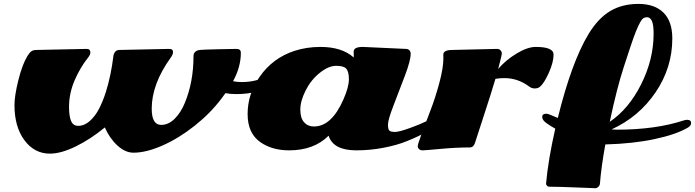

<svg xmlns="http://www.w3.org/2000/svg" viewBox="-20 -762 3612 998"><path d="M172.4 -502.4 430.7 -507.8Q449.7 -507.8 449.7 -488.8Q449.7 -477.5 438 -462.9Q396 -410.2 367.4 -343.3Q338.9 -276.4 338.9 -207Q338.9 -134.3 361.8 -115.7Q371.6 -107.9 386.7 -107.9Q418.5 -107.9 446.5 -132.8Q474.6 -157.7 494.4 -195.8Q514.2 -233.9 530.3 -283.7Q557.1 -369.6 569.3 -469.7Q570.3 -481.4 577.9 -491.9Q585.4 -502.4 602.1 -502.4L860.4 -507.8Q879.4 -507.8 879.4 -491.7Q879.4 -479 867.7 -462.9Q768.6 -325.2 768.6 -196.8Q768.6 -112.8 817.9 -112.8Q855.5 -112.8 887.7 -144.5Q919.9 -176.3 940.9 -227.5Q985.8 -336.4 985.8 -469.7Q985.8 -498 1018.6 -502.4Q1029.3 -503.9 1108.2 -505.9Q1187 -507.8 1209.5 -507.8Q1231.9 -507.8 1231.9 -487.3Q1231.9 -414.1 1191.4 -339.8Q1213.9 -335.4 1236.8 -335.4Q1313.5 -335.4 1376.5 -370.6Q1390.1 -378.4 1399.4 -378.4Q1418.9 -378.4 1418.9 -360.6Q1418.9 -342.8 1397.9 -326.7Q1327.6 -272.9 1208.5 -272.9Q1176.8 -272.9 1151.9 -277.8L1129.9 -248Q1072.8 -172.4 991 -107.7Q909.2 -43 824.5 -5.6Q739.7 31.7 673.8 31.7Q631.3 31.7 590.6 -5.4Q549.8 -42.5 524.9 -99.6Q450.2 -38.1 373.5 -0.7Q296.9 36.6 239.3 36.6Q158.7 36.6 106.9 -33.2Q55.2 -103 55.2 -215.8Q55.2 -263.7 75.4 -345.2Q95.7 -426.8 123 -471.7Q134.3 -489.7 144 -496.1Q153.8 -502.4 172.4 -502.4Z M1611.8 -104.5Q1703.6 -104.5 1765.1 -245.1Q1793.5 -309.6 1793.5 -349.6Q1793.5 -389.6 1780 -404.8Q1766.6 -419.9 1727.3 -419.9Q1688 -419.9 1642.3 -383.5Q1596.7 -347.2 1568.8 -292Q1541 -236.8 1541 -192.6Q1541 -148.4 1560.5 -126.5Q1580.1 -104.5 1611.8 -104.5ZM1865.7 -518.1 2089.4 -507.8Q2102.1 -507.8 2108.4 -500.2Q2114.7 -492.7 2114.7 -483.4Q2114.7 -447.8 2085.2 -369.9Q2055.7 -292 2026.1 -215.6Q1996.6 -139.2 1996.6 -114.5Q1996.6 -89.8 2004.2 -83Q2011.7 -76.2 2033.2 -76.2Q2054.7 -76.2 2111.6 -96.9Q2168.5 -117.7 2188.7 -128.4Q2209 -139.2 2219.7 -139.2Q2238.8 -139.2 2238.8 -122.1Q2238.8 -85.9 2092.3 -27.3Q2043 -7.3 1973.4 6.1Q1903.8 19.5 1832 19.5Q1712.4 19.5 1688 -56.6Q1611.8 19.5 1482.9 19.5Q1394.5 19.5 1333.5 -22.9Q1267.1 -69.3 1267.1 -168.9Q1267.1 -273.9 1329.1 -362.3Q1397 -460.4 1510.7 -497.6Q1573.7 -518.1 1646 -518.1Q1756.8 -518.1 1818.4 -463.4Q1818.8 -466.3 1818.8 -472.7L1818.4 -493.7Q1818.4 -518.1 1865.7 -518.1Z M2331.5 -502.4 2563 -507.8Q2575.7 -507.8 2582 -500.2Q2588.4 -492.7 2588.4 -486.3Q2588.4 -480 2585 -465.3Q2581.5 -450.7 2576.2 -429.9Q2570.8 -409.2 2569.3 -403.3Q2607.4 -448.7 2664.6 -483.4Q2721.7 -518.1 2765.1 -518.1Q2857.4 -518.1 2857.4 -478.3Q2857.4 -438.5 2832.5 -383.1Q2807.6 -327.6 2785.6 -310.1Q2774.9 -302.2 2759.5 -302.2Q2744.1 -302.2 2731 -312Q2671.9 -356 2602.1 -356Q2575.2 -356 2555.2 -352.1Q2536.1 -286.6 2494.6 -159.9Q2453.1 -33.2 2448.7 -18.6Q2441.4 4.4 2421.4 4.4Q2350.6 4.4 2269.5 12Q2188.5 19.5 2176.5 19.5Q2164.6 19.5 2158 12.9Q2151.4 6.3 2151.4 -2.7Q2151.4 -11.7 2172.1 -68.1Q2192.9 -124.5 2218 -189.5Q2243.2 -254.4 2263.9 -332Q2284.7 -409.7 2284.7 -459.5L2284.2 -478Q2284.2 -502.4 2331.5 -502.4Z M3098.6 190.9Q3098.1 201.2 3090.3 208.7Q3082.5 216.3 3075.7 216.3Q3068.8 216.3 2975.8 212.4Q2882.8 208.5 2835 208.5Q2828.1 208.5 2823.2 203.4Q2818.4 198.2 2818.4 192.4Q2829.1 70.3 2866.2 -93.3Q2838.9 -108.4 2823.2 -120.1Q2798.3 -136.7 2798.3 -153.8Q2798.3 -170.9 2819.3 -170.9Q2828.1 -170.9 2841.1 -165Q2854 -159.2 2879.4 -148.9Q2951.2 -439.5 3039.1 -585Q3088.9 -667 3151.4 -704.3Q3213.9 -741.7 3298.3 -741.7Q3382.8 -741.7 3428.7 -696.3Q3474.6 -650.9 3474.6 -562Q3474.6 -410.6 3387.9 -282.5Q3301.3 -154.3 3158.7 -89.4Q3173.8 -87.9 3185.5 -87.9Q3387.7 -87.9 3534.7 -136.2Q3543 -139.2 3552.2 -139.2Q3572.3 -139.2 3572.3 -122.1Q3572.3 -109.4 3557.1 -99.6Q3496.6 -63.5 3384 -39.3Q3271.5 -15.1 3126.5 -11.2Q3105 106.4 3098.6 190.9ZM3149.4 -128.9Q3248.5 -195.8 3313 -324.7Q3377.4 -453.6 3377.4 -586.4Q3377.4 -634.8 3368.2 -653.6Q3358.9 -672.4 3344 -672.4Q3329.1 -672.4 3320.1 -663.8Q3311 -655.3 3298.6 -628.9Q3286.1 -602.5 3272.2 -563.5Q3258.3 -524.4 3222.2 -413.3Q3186 -302.2 3149.4 -128.9Z"/></svg>

Font: Sonsie One
Style: Regular
Weight: 400
Designer: Riccardo De Franceschi
Foundry: Sorkin Type Co
Version: Version 1.003